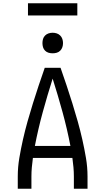

<svg xmlns="http://www.w3.org/2000/svg" viewBox="-20 -1147 640 1167"><path d="M88 0V-74Q88 -131 97.5 -187Q107 -243 119.5 -298.5Q132 -354 147.5 -409Q163 -464 180 -518.5Q197 -573 215 -627Q233 -681 252 -735H348Q367 -681 385 -627Q403 -573 420 -518.5Q437 -464 452.5 -409Q468 -354 480.5 -298.5Q493 -243 502.5 -187Q512 -131 512 -74V0H429V-74Q429 -102 426.5 -130Q424 -158 420 -187H180Q176 -158 173.5 -130Q171 -102 171 -74V0ZM408 -260Q388 -364 360 -466Q332 -568 300 -669Q268 -568 240 -466Q212 -364 192 -260ZM300 -823Q287 -823 275 -826.5Q263 -830 254 -839Q245 -848 241.5 -860Q238 -872 238 -885Q238 -898 241.5 -910Q245 -922 254 -931Q263 -940 275 -944Q287 -948 300 -948Q313 -948 325 -944Q337 -940 346 -931Q355 -922 359 -910Q363 -898 363 -885Q363 -872 359 -860Q355 -848 346 -839Q337 -830 325 -826.5Q313 -823 300 -823ZM150 -1053V-1127H450V-1053Z"/></svg>

Font: Zed Sans Extended
Style: Regular
Weight: 400
Width: 7
Designer: Belleve Invis
Foundry: Belleve Invis
Version: Version 1.0.0; ttfautohint (v1.8.4)